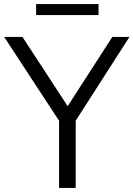

<svg xmlns="http://www.w3.org/2000/svg" viewBox="-36 -921 654 941"><path d="M253.5 0V-363L271.5 -301.5L-15.5 -740H74L309.5 -379.5H282L514.5 -740H598.5L317 -301.5L335 -362V0ZM141 -847V-901H447V-847Z"/></svg>

Font: Encode Sans Condensed Thin
Style: Regular
Weight: 400
Version: Version 3.002